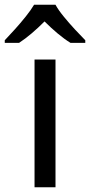

<svg xmlns="http://www.w3.org/2000/svg" viewBox="-60 -786 378 806"><path d="M173 0H85V-536H173ZM173 -766Q185 -744 207.5 -716.5Q230 -689 254.5 -662.5Q279 -636 298 -617V-606H236Q210 -622 182 -645.5Q154 -669 127 -696Q100 -669 73 -646Q46 -623 20 -606H-40V-617Q-21 -637 2.5 -663Q26 -689 48 -716.5Q70 -744 83 -766Z"/></svg>

Font: Noto Sans Lao Looped
Style: Regular
Weight: 400
Designer: Mark Frömberg, Ben Mitchell
Foundry: The Fontpad Ltd
Version: Version 1.001